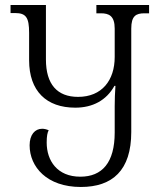

<svg xmlns="http://www.w3.org/2000/svg" viewBox="-20 -734 639 765"><path d="M364 -714V-681H382C414 -681 437 -671 437 -620V-507C437 -414 386 -348 291 -348C208 -348 163 -398 163 -497V-714H22V-682H40C84 -682 96 -664 96 -603V-494C96 -371 165 -305 280 -305C349 -305 404 -334 436 -392H440C438 -365 437 -338 437 -311V-206C437 -86 387 -30 300 -30C208 -30 166 -94 166 -166C166 -192 169 -206 174 -215C165 -219 156 -221 148 -221C119 -221 98 -197 98 -155C98 -69 167 11 302 11C428 11 503 -55 503 -208V-620C503 -671 522 -681 556 -681H574V-714Z"/></svg>

Font: Noto Serif Georgian SemiCondensed Light
Style: Regular
Weight: 300
Width: 4
Designer: Monotype Design Team, Akaki Razmadze
Foundry: Google LLC
Version: Version 2.003